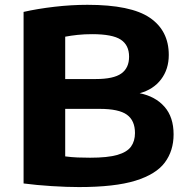

<svg xmlns="http://www.w3.org/2000/svg" viewBox="-20 -769 774 798"><path d="M308 8.5Q258 8.5 194.8 4.5Q131.5 0.5 78 -6.5V-719.5Q135 -732.5 205.8 -740.8Q276.5 -749 343.5 -749Q524 -749 602.8 -695.2Q681.5 -641.5 681.5 -540.5Q681.5 -481.5 649.5 -439.2Q617.5 -397 560.5 -381.5Q625.5 -368.5 663.5 -325.5Q701.5 -282.5 701.5 -210.5Q701.5 -142.5 665 -93.5Q628.5 -44.5 542.8 -18Q457 8.5 308 8.5ZM363 -627Q330.5 -627 302.5 -624Q274.5 -621 251 -616.5V-440.5H378Q452 -440.5 484.2 -463.5Q516.5 -486.5 516.5 -533.5Q516.5 -581.5 482 -604.2Q447.5 -627 363 -627ZM354.5 -113.5Q427.5 -113.5 468 -125.2Q508.5 -137 524.8 -160Q541 -183 541 -216Q541 -268 507.5 -292.2Q474 -316.5 394 -316.5H251V-119Q278 -115.5 302.5 -114.5Q327 -113.5 354.5 -113.5Z"/></svg>

Font: Encode Sans Exp
Style: Bold
Weight: 700
Width: 7
Designer: Multiple Designers
Foundry: Impallari Type
Version: Version 3.002; ttfautohint (v1.8.3) -l 8 -r 50 -G 200 -x 14 